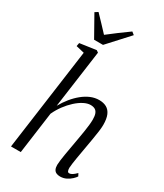

<svg xmlns="http://www.w3.org/2000/svg" viewBox="-251 -1134 1064 1242"><g transform="rotate(30 281.0 -513.0)"><path d="M416 10Q399.5 10 387.5 4.2Q375.5 -1.5 369.5 -14Q363.5 -26.5 363.5 -47Q364 -61 366.5 -81.8Q369 -102.5 373.2 -126.8Q377.5 -151 382 -177Q386.5 -203 391 -228Q395 -251.5 399.5 -276.8Q404 -302 407.8 -326.8Q411.5 -351.5 414 -374.2Q416.5 -397 416.5 -415Q416.5 -443 410 -459.2Q403.5 -475.5 390.5 -482.8Q377.5 -490 357.5 -490Q334.5 -490 307.2 -476Q280 -462 252.5 -437Q225 -412 201 -379.5Q177 -347 160.5 -311L118 0H45L149.5 -760L88 -774.5L92.5 -799.5L214 -817L229 -806.5L169.5 -375.5Q189.5 -411.5 214.5 -442.2Q239.5 -473 268 -496.2Q296.5 -519.5 327.2 -532.5Q358 -545.5 390 -545.5Q422.5 -545.5 445.5 -532.8Q468.5 -520 480.5 -492.2Q492.5 -464.5 492.5 -419Q492.5 -399 488.5 -368.8Q484.5 -338.5 478.5 -304.2Q472.5 -270 467 -238Q463 -216 459 -192.2Q455 -168.5 451 -145.8Q447 -123 444.5 -103.5Q442 -84 441 -69.5Q441 -54 444.8 -45.8Q448.5 -37.5 457.5 -37.5Q468 -37.5 480 -45Q492 -52.5 508.5 -69L519 -49.5Q512.5 -39 497.8 -25Q483 -11 462.2 -0.5Q441.5 10 416 10ZM165.5 -866.5 78 -1022 100.5 -1036.5Q126.5 -1009 152.5 -982Q178.5 -955 205 -926Q239 -953 275.5 -980Q312 -1007 353 -1036.5L373 -1020.5L232 -866.5Z"/></g></svg>

Font: Merriweather 72pt Light
Style: Italic
Weight: 300
Italic angle: -7.8°
Version: Version 2.101